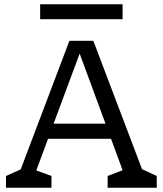

<svg xmlns="http://www.w3.org/2000/svg" viewBox="-20 -879 762 899"><path d="M554 -789H168V-859H554ZM714 -55V0H484V-55L554 -82L500 -229H205L150 -81L221 -55V0H8V-55L77 -86L305 -688H417L645 -87ZM474 -300 353 -628 231 -300Z"/></svg>

Font: Rhodium Libre
Style: Regular
Weight: 400
Designer: James Puckett
Foundry: Dunwich Type Founders
Version: Version 1.001; ttfautohint (v1.3)